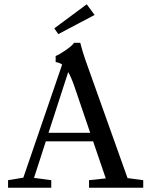

<svg xmlns="http://www.w3.org/2000/svg" viewBox="-20 -876 713 896"><path d="M252 -716.8 233.4 -743.7 384.8 -856 421.4 -806.2ZM17.6 0V-35.2L88.9 -46.9L270 -574.7Q258.3 -583.5 239.7 -586.4V-614.7Q259.3 -622.6 288.1 -642.8Q316.9 -663.1 325.7 -676.3H354.5Q365.7 -632.3 378.4 -596.7L575.2 -44.9L648.4 -35.2V0H395.5V-35.2L473.6 -43.5L414.6 -216.3H193.8L138.7 -45.9L219.2 -35.2V0ZM326.2 -475.6Q312 -516.1 298.3 -539.6L206.5 -256.3H400.9Z"/></svg>

Font: Elstob 8pt
Style: Regular
Weight: 400
Designer: Peter S. Baker
Version: Version 1.015